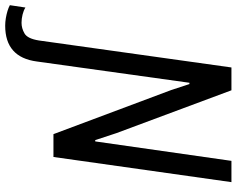

<svg xmlns="http://www.w3.org/2000/svg" viewBox="-206 -620 912 740"><g transform="rotate(90 250.0 -250.0)"><path d="M-21 186Q-35 186 -50 183.5Q-65 181 -78 177Q-91 173 -100 168L-91 108Q-80 115 -64 119Q-48 123 -32 123Q-11 123 9 111.5Q29 100 36 56L140 -686H228L393 -243L420 -161H425L500 -686H582L485 0H397L227 -454L204 -524H199L117 64Q101 186 -21 186Z"/></g></svg>

Font: Chivo Mono Medium Light
Style: Italic
Weight: 300
Italic angle: -8.05°
Monospace: yes
Version: Version 1.008